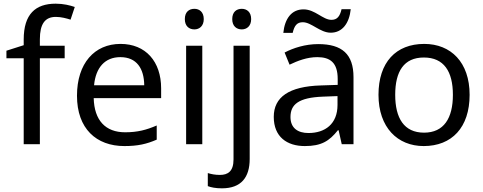

<svg xmlns="http://www.w3.org/2000/svg" viewBox="-20 -785 2630 1045"><path d="M332 -468V-536H197V-571C197 -655 225 -693 284 -693C313 -693 342 -685 364 -678L387 -747C361 -756 325 -765 283 -765C173 -765 109 -708 109 -570V-539L15 -509V-468H109V0H197V-468Z M636 -546C494 -546 399 -440 399 -264C399 -85 504 10 657 10C730 10 778 -1 833 -25V-102C777 -78 729 -65 661 -65C554 -65 493 -130 490 -251H857V-304C857 -450 773 -546 636 -546ZM635 -474C724 -474 764 -412 765 -321H492C501 -417 551 -474 635 -474Z M1038 -737C1009 -737 986 -720 986 -681C986 -643 1009 -625 1038 -625C1065 -625 1089 -643 1089 -681C1089 -720 1065 -737 1038 -737ZM1081 -536H993V0H1081Z M1244 -681C1244 -643 1267 -625 1296 -625C1323 -625 1347 -643 1347 -681C1347 -720 1323 -737 1296 -737C1267 -737 1244 -720 1244 -681ZM1188 240C1293 240 1339 180 1339 80V-536H1251V83C1251 148 1220 167 1177 167C1151 167 1131 163 1111 157V228C1129 235 1154 240 1188 240Z M1522 -606H1573C1582 -645 1596 -664 1628 -664C1675 -664 1722 -607 1780 -607C1843 -607 1881 -658 1889 -735H1839C1830 -696 1815 -677 1784 -677C1737 -677 1695 -734 1632 -734C1567 -734 1530 -684 1522 -606ZM1712 -545C1642 -545 1576 -524 1529 -499L1556 -433C1600 -454 1651 -474 1707 -474C1777 -474 1818 -444 1818 -355V-323L1727 -320C1552 -315 1470 -256 1470 -149C1470 -40 1542 10 1639 10C1729 10 1772 -17 1819 -76H1823L1840 0H1904V-365C1904 -490 1842 -545 1712 -545ZM1738 -259 1817 -262V-214C1817 -110 1749 -61 1659 -61C1601 -61 1561 -88 1561 -148C1561 -216 1604 -254 1738 -259Z M2536 -269C2536 -446 2434 -546 2289 -546C2135 -546 2040 -446 2040 -269C2040 -91 2144 10 2286 10C2439 10 2536 -91 2536 -269ZM2131 -269C2131 -396 2178 -472 2287 -472C2396 -472 2445 -396 2445 -269C2445 -142 2396 -63 2288 -63C2179 -63 2131 -142 2131 -269Z"/></svg>

Font: Noto Sans Sunuwar
Style: Regular
Weight: 400
Designer: Anshuman Pandey
Foundry: Jamra Patel LLC
Version: Version 1.000